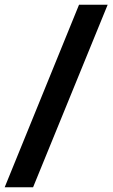

<svg xmlns="http://www.w3.org/2000/svg" viewBox="-72 -731 476 812"><path d="M-52.2 61H67.9L383.3 -710.9H262.2Z"/></svg>

Font: Roboto Flex
Style: wght 600 wdth 140 opsz 13.0 GRAD 0.00 slnt 0.00 XTRA 468 XOPQ 96 YOPQ 79 YTLC 514 YTUC 712 YTAS 750 YTDE -203.00 YTFI 738
Weight: 600
Width: 8
Designer: Berlow after Robertson
Foundry: Google
Version: Version 3.100